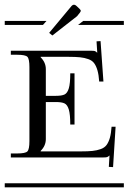

<svg xmlns="http://www.w3.org/2000/svg" viewBox="-29 -797 547 817"><path d="M209 -362.8H166V-205.1Q166 -176.8 144 -154.8V-152.8H314.9Q345.7 -152.8 364.5 -154.8Q383.3 -156.7 399.7 -162.6Q416 -168.5 424.6 -180.2Q433.1 -191.9 438.5 -210.4Q443.8 -229 445.8 -257.8H462.9L452.1 -85.9L434.1 -86.9L437 -134.8H436Q431.2 -129.9 426.3 -128.4Q421.4 -127 409.2 -127H17.1V-144H43.9Q79.1 -144 87.6 -152.8Q96.2 -161.6 96.2 -196.8V-511.2Q96.2 -546.4 87.6 -555.2Q79.1 -564 43.9 -564H17.1V-581.1H357.9Q370.1 -581.1 374.3 -579.8Q378.4 -578.6 383.8 -573.2H384.8L381.8 -621.1L398.9 -622.1L411.1 -450.2H393.1Q391.1 -479 385.7 -497.6Q380.4 -516.1 371.8 -527.8Q363.3 -539.6 346.9 -545.4Q330.6 -551.3 311.8 -553.2Q293 -555.2 262.2 -555.2H144V-553.2Q166 -531.2 166 -502.9V-389.2H209Q233.9 -389.2 245.8 -395Q257.8 -400.9 263.9 -421.4Q270 -441.9 270 -484.9H288.1V-267.1H270Q270 -310.1 263.9 -330.6Q257.8 -351.1 245.8 -356.9Q233.9 -362.8 209 -362.8ZM293.9 -773.9 309.1 -759.8Q314.9 -753.9 314.9 -751Q314.9 -749 311 -743.2L298.8 -728L193.8 -646L180.2 -657.2L275.9 -772Q280.8 -776.9 285.2 -776.9Q289.6 -776.9 293.9 -773.9ZM-8.8 -17.1H498V0H-8.8ZM498 -708V-690.9H303.2L325.2 -708ZM-8.8 -708H168.9L153.8 -690.9H-8.8Z"/></svg>

Font: FoglihtenFr02
Style: Regular
Weight: 500
Version: Version 0.68